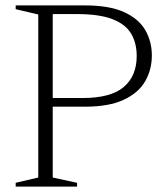

<svg xmlns="http://www.w3.org/2000/svg" viewBox="-20 -690 608 710"><path d="M38 -656V-670H294Q384 -670 438.2 -645.5Q492.5 -621 517 -579Q541.5 -537 541.5 -485Q541.5 -432.5 516.8 -389.5Q492 -346.5 437.5 -321Q383 -295.5 294 -295.5H175V-33.5L265 -14V0H38V-14L121.5 -33.5V-636.5ZM485.5 -483Q485.5 -531.5 464.5 -566.2Q443.5 -601 395 -619.5Q346.5 -638 264 -638H175V-327.5H285Q389.5 -327.5 437.5 -368.2Q485.5 -409 485.5 -483Z"/></svg>

Font: Newsreader Text Light
Style: Regular
Weight: 300
Designer: Hugues Gentile
Foundry: Production Type
Version: Version 1.002